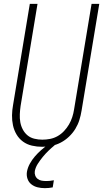

<svg xmlns="http://www.w3.org/2000/svg" viewBox="-20 -755 540 998"><path d="M199 8Q172 8 146 2Q120 -4 99.5 -19Q79 -34 66 -56Q53 -78 47.5 -103.5Q42 -129 42.5 -156Q43 -183 48 -210L135 -735H175L87 -204Q84 -183 83 -161.5Q82 -140 85.5 -120Q89 -100 98.5 -82Q108 -64 123 -51.5Q138 -39 158.5 -34Q179 -29 200 -29Q220 -29 240.5 -33Q261 -37 279.5 -47.5Q298 -58 313 -74Q328 -90 338.5 -108Q349 -126 355.5 -146Q362 -166 365 -186L456 -735H496L404 -180Q400 -155 392.5 -131Q385 -107 371.5 -85Q358 -63 338.5 -44.5Q319 -26 296 -14Q273 -2 248.5 3Q224 8 199 8ZM213 223Q193 223 175 218.5Q157 214 143 203Q129 192 123 174.5Q117 157 120 138Q124 116 135 96Q146 76 161 58.5Q176 41 193.5 25.5Q211 10 230 -3L237 -8H265L264 0Q247 14 231.5 29Q216 44 202.5 60.5Q189 77 177 95.5Q165 114 161 134Q159 146 163 157Q167 168 176 175Q185 182 196.5 184Q208 186 221 186Q230 186 240 185Q250 184 260 182L254 219Q244 221 233.5 222Q223 223 213 223Z"/></svg>

Font: Iosevka SS04 Extralight
Style: Italic
Weight: 200
Italic angle: -9°
Monospace: yes
Designer: Belleve Invis
Foundry: Belleve Invis
Version: Version 19.0.0; ttfautohint (v1.8.4)